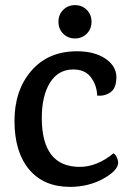

<svg xmlns="http://www.w3.org/2000/svg" viewBox="-20 -714 505 749"><path d="M337 -629Q337 -601 318.5 -582.5Q300 -564 272.5 -564Q245 -564 226.5 -582.5Q208 -601 208 -629Q208 -657 226.5 -675.5Q245 -694 272.5 -694Q300 -694 318.5 -675.5Q337 -657 337 -629ZM280 -514Q349 -514 391.5 -485Q434 -456 434 -413Q434 -370 411 -354Q388 -338 359 -341Q358 -381 335 -412Q312 -443 266 -443Q207 -443 175 -391.5Q143 -340 143 -254Q143 -63 291 -63Q358 -63 423 -116Q431 -111 436 -99.5Q441 -88 441 -80Q441 -49 383 -17Q325 15 253 15Q151 15 94 -52.5Q37 -120 36.5 -240.5Q36 -361 102 -437.5Q168 -514 280 -514Z"/></svg>

Font: Karma SemiBold
Style: Regular
Weight: 600
Designer: Joana Correia
Foundry: Indian Type Foundry
Version: Version 1.202;PS 1.0;hotconv 1.0.78;makeotf.lib2.5.61930; tt